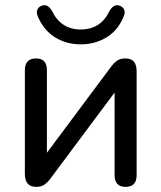

<svg xmlns="http://www.w3.org/2000/svg" viewBox="-20 -722 630 749"><path d="M295 -549Q239 -549 194.5 -576.5Q150 -604 127 -659Q121 -674 126 -685Q131 -696 144 -700Q166 -708 183 -679Q218 -607 295 -607Q373 -607 407 -679Q424 -708 446 -700Q459 -696 464 -685Q469 -674 463 -659Q441 -604 396 -576.5Q351 -549 295 -549ZM121 7Q77 7 77 -44V-448Q77 -494 121 -494Q163 -494 163 -448V-126L415 -464Q424 -476 436 -485Q448 -494 470 -494Q513 -494 513 -444V-39Q513 7 470 7Q427 7 427 -39V-361L175 -23Q167 -12 154.5 -2.5Q142 7 121 7Z"/></svg>

Font: Chiron GoRound TC
Style: Regular
Weight: 400
Designer: Ryoko NISHIZUKA 西塚涼子 (kana, bopomofo & ideographs); Paul D. Hunt (Latin, Greek & Cyrillic); Sandoll Communications 산돌커뮤니
Foundry: Adobe
Version: Version 1.000;hotconv 1.1.1;makeotfexe 2.6.0